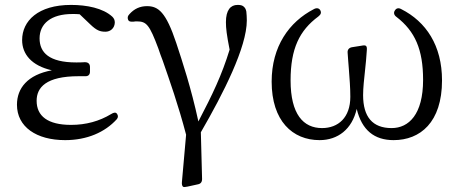

<svg xmlns="http://www.w3.org/2000/svg" viewBox="-20 -552 1875 781"><path d="M245 18C334 18 407 -14 455 -67C461 -74 461 -82 456 -89C451 -96 443 -95 432 -88C384 -59 330 -44 269 -44C174 -44 129 -80 129 -142C129 -196 167 -242 300 -242C307 -242 314 -242 325 -242C339 -241 346 -248 346 -261V-279C346 -292 339 -299 325 -299C312 -298 301 -298 290 -298C180 -298 141 -338 141 -396C141 -455 187 -495 274 -495C284 -495 295 -495 304 -494L347 -453C373 -428 387 -423 409 -423C429 -423 446 -437 447 -460C447 -470 444 -477 437 -484C399 -519 333 -532 269 -532C135 -532 70 -467 70 -389C70 -332 108 -285 191 -266C92 -248 49 -193 49 -126C49 -36 128 18 245 18Z M501 -472C504 -464 512 -463 524 -464C528 -465 533 -465 537 -465C576 -465 588 -451 624 -355C630 -338 635 -322 642 -305C670 -224 705 -126 737 -4L720 188C719 198 721 204 724 207C727 210 733 209 743 207L784 198C796 196 802 189 802 176L797 -14C889 -173 984 -360 984 -469C984 -483 983 -494 982 -505C980 -515 977 -521 969 -527C963 -531 956 -532 946 -532C918 -532 899 -511 899 -462C899 -437 902 -411 914 -350C882 -246 845 -169 787 -58C757 -196 722 -301 697 -377C655 -503 624 -527 578 -527C549 -527 526 -516 507 -495C499 -487 498 -480 501 -472Z M1280 18C1354 18 1412 -26 1431 -109C1452 -22 1503 18 1581 18C1689 18 1778 -54 1778 -225C1778 -367 1713 -464 1612 -515C1601 -521 1592 -519 1586 -509C1580 -500 1583 -490 1593 -483C1668 -425 1701 -351 1701 -227C1701 -87 1643 -31 1573 -31C1495 -31 1457 -77 1457 -165C1457 -195 1461 -229 1465 -267C1468 -292 1470 -318 1472 -346C1473 -357 1472 -362 1469 -365C1466 -368 1460 -368 1450 -366L1412 -360C1400 -358 1393 -350 1394 -338C1396 -313 1397 -292 1399 -272C1402 -231 1405 -196 1405 -158C1405 -74 1356 -31 1290 -31C1214 -31 1162 -87 1162 -225C1162 -354 1198 -428 1275 -485C1285 -493 1288 -500 1283 -510C1278 -519 1268 -521 1257 -515C1156 -463 1085 -363 1085 -220C1085 -60 1170 18 1280 18Z"/></svg>

Font: 寒蝉锦书宋
Style: Regular
Weight: 400
Designer: 寒蝉锦书宋{Warren} 思源宋体{Ryoko NISHIZUKA 西塚涼子 (kana & ideographs); Frank Grießhammer (Latin, Greek & Cyrillic); Wenlong ZHANG 
Foundry: Adobe & ChillType
Version: Version 2.000;Glyphs 3.1.1 (3135)